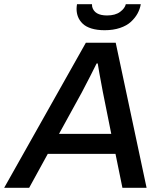

<svg xmlns="http://www.w3.org/2000/svg" viewBox="-55 -888 770 908"><path d="M439.9 -745.1Q403.8 -745.1 377.2 -753.4Q350.6 -761.7 335.7 -776.4Q320.8 -791 314 -808.3Q307.1 -825.7 307.1 -846.2Q307.1 -854.5 309.1 -868.2H379.9Q379.9 -866.2 380.4 -862.1Q380.9 -857.9 380.9 -856Q391.6 -814.9 451.2 -814.9Q490.2 -814.9 512.9 -831.8Q535.6 -848.6 540 -868.2H610.8Q606.9 -845.2 595.5 -824.2Q584 -803.2 564.2 -784.9Q544.4 -766.6 512.5 -755.9Q480.5 -745.1 439.9 -745.1ZM-35.2 0 351.1 -686H492.2L638.2 0H523.9L491.2 -160.2H170.9L83 0ZM224.1 -254.9H471.2L431.2 -454.1Q410.6 -563 407.2 -587.9H401.9Q377.4 -537.6 332 -451.2Z"/></svg>

Font: Archivo Medium
Style: Italic
Weight: 500
Italic angle: -10°
Designer: Hector Gatti
Foundry: Omnibus-Type
Version: Version 2.001